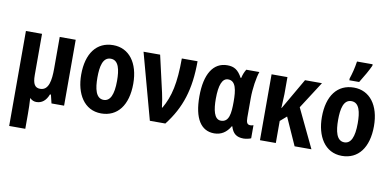

<svg xmlns="http://www.w3.org/2000/svg" viewBox="-88 -1044 3185 1561"><g transform="rotate(10 1505.0 -263.5)"><path d="M52 240H185V120C185 74 184 31 181 -12H183C198 3 216 10 235 10C280 10 314 -17 334 -70H342L359 0H463V-544H331V-283C331 -185 318 -101 247 -101C204 -101 185 -130 185 -204V-544H52Z M770 10C904 10 986 -95 986 -273C986 -445 903 -554 772 -554C636 -554 556 -449 556 -273C556 -117 628 10 770 10ZM771 -102C706 -102 690 -182 690 -273C690 -363 705 -442 771 -442C837 -442 852 -364 852 -273C852 -159 825 -102 771 -102Z M1171 0H1299C1418 -153 1469 -311 1469 -544H1339C1339 -341 1313 -226 1253 -123H1249C1242 -174 1238 -204 1229 -242L1160 -544H1023Z M1703 10C1760 10 1804 -18 1835 -72H1839C1856 -15 1887 10 1946 10C1964 10 1997 3 2007 -3V-111C1998 -107 1989 -106 1981 -106C1956 -106 1947 -122 1947 -163V-324C1947 -402 1962 -498 1979 -545H1871C1858 -524 1848 -500 1842 -472H1837C1804 -533 1770 -554 1714 -554C1598 -554 1533 -450 1533 -266C1533 -83 1594 10 1703 10ZM1739 -101C1682 -101 1668 -183 1668 -269C1668 -384 1692 -442 1740 -442C1804 -442 1815 -366 1815 -271C1815 -174 1807 -101 1739 -101Z M2080 0H2211V-182L2264 -228L2366 0H2505L2352 -320L2496 -544H2356L2208 -288H2206C2208 -327 2209 -365 2211 -404V-544H2080Z M2711 -606H2792C2828 -664 2856 -713 2875 -755V-767H2746C2738 -712 2725 -662 2711 -621ZM2757 10C2891 10 2973 -95 2973 -273C2973 -445 2890 -554 2759 -554C2623 -554 2543 -449 2543 -273C2543 -117 2615 10 2757 10ZM2758 -102C2693 -102 2677 -182 2677 -273C2677 -363 2692 -442 2758 -442C2824 -442 2839 -364 2839 -273C2839 -159 2812 -102 2758 -102Z"/></g></svg>

Font: Kathrein 77 Bold Condensed
Style: Regular
Weight: 700
Width: 3
Designer: Lazydogs Typefoundry, based on Open Sans by Ascender Corporation
Foundry: Lazydogs Typefoundry
Version: Version 1.003;PS 001.003;hotconv 1.0.88;makeotf.lib2.5.64775